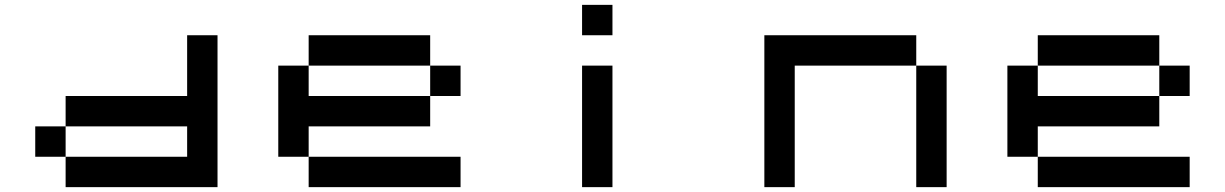

<svg xmlns="http://www.w3.org/2000/svg" viewBox="-20 -895 5040 790"><path d="M750 -375H125V-250H750ZM250 -125V-500H750V-750H875V-125Z M1750 -750H1250V-375H1750ZM1875 -500H1250V-125H1875V-250H1125V-625H1875Z M2500 -750H2375V-875H2500ZM2500 -125H2375V-625H2500Z M3750 -125H3875V-625H3250V-125H3125V-750H3750Z M4750 -750H4250V-375H4750ZM4875 -500H4250V-125H4875V-250H4125V-625H4875Z"/></svg>

Font: Picon
Style: Regular
Weight: 400
Designer: yne
Foundry: yne
Version: Version 21.02.27; git-deadbeef-release